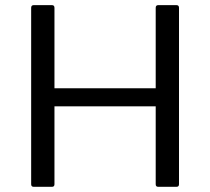

<svg xmlns="http://www.w3.org/2000/svg" viewBox="-20 -720 810 740"><path d="M100.1 -9.8C100.1 -3.3 103.4 0 109.9 0H180.2C186.7 0 189.9 -3.3 189.9 -9.8V-310.1H580.1V-9.8C580.1 -3.3 583.3 0 589.8 0H660.2C666.7 0 669.9 -3.3 669.9 -9.8V-689.9C669.9 -696.8 666.7 -700.2 660.2 -700.2H589.8C583.3 -700.2 580.1 -696.8 580.1 -689.9V-379.9H189.9V-689.9C189.9 -696.8 186.7 -700.2 180.2 -700.2H109.9C103.4 -700.2 100.1 -696.8 100.1 -689.9Z"/></svg>

Font: Numans
Style: Regular
Weight: 400
Designer: Jovanny Lemonad
Foundry: Jovanny Lemonad
Version: Version 001.001